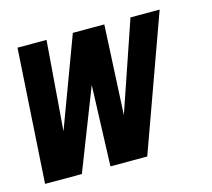

<svg xmlns="http://www.w3.org/2000/svg" viewBox="-74 -542 694 630"><g transform="rotate(-15 273.0 -227.5)"><path d="M517.1 -455.1 353 0H228L237.8 -273.9L130.9 0H5.9L34.2 -455.1H132.8L108.9 -150.9L222.2 -455.1H329.1L314 -150.9L418 -455.1Z"/></g></svg>

Font: Anonymous Pro
Style: Bold Italic
Weight: 700
Italic angle: -12°
Monospace: yes
Designer: Mark Simonson
Version: Version 1.003